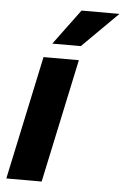

<svg xmlns="http://www.w3.org/2000/svg" viewBox="-53 -774 527 812"><g transform="rotate(5 210.5 -367.5)"><path d="M5 0 117 -525H267L155 0ZM149 -585 260 -735H421L270 -585Z"/></g></svg>

Font: Radio Canada
Style: Bold Italic
Weight: 700
Italic angle: -12°
Designer: Charles Daoud, Etienne Aubert Bonn, Alexandre Saumier Demers, Jacques Le Bailly
Foundry: Radio-Canada
Version: Version 2.104; ttfautohint (v1.8.4.7-5d5b);gftools[0.9.28.de